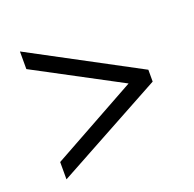

<svg xmlns="http://www.w3.org/2000/svg" viewBox="-85 -586 599 594"><g transform="rotate(-20 215.0 -289.5)"><path d="M38 -79V-136L320 -292L38 -442V-500L392 -311V-272Z"/></g></svg>

Font: Stick No Bills ExtraLight Light
Style: Regular
Weight: 300
Version: Version 2.000